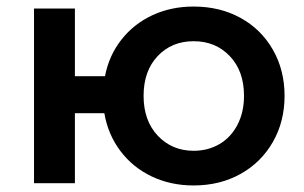

<svg xmlns="http://www.w3.org/2000/svg" viewBox="-20 -560 929 587"><path d="M850 -267Q850 -188 814 -125.5Q778 -63 715 -28Q652 7 572 7Q502 7 444 -20.5Q386 -48 348 -98.5Q310 -149 299 -214H209V0H84V-534H209V-327H301Q313 -390 351 -438.5Q389 -487 446 -513.5Q503 -540 572 -540Q652 -540 715 -505.5Q778 -471 814 -408.5Q850 -346 850 -267ZM726 -267Q726 -343 682.5 -388.5Q639 -434 572 -434Q505 -434 462 -388.5Q419 -343 419 -267Q419 -191 462.5 -145Q506 -99 572 -99Q616 -99 651 -119.5Q686 -140 706 -178.5Q726 -217 726 -267Z"/></svg>

Font: Montserrat Alternates SemiBold
Style: Regular
Weight: 600
Designer: Julieta Ulanovsky
Foundry: Julieta Ulanovsky
Version: Version 7.200